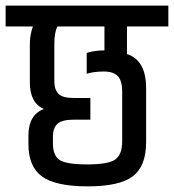

<svg xmlns="http://www.w3.org/2000/svg" viewBox="-49 -676 618 682"><path d="M259 -414V-488Q286 -497 322 -497V-582H155Q144 -561 144 -519V-387Q144 -358 158.5 -343Q173 -328 212 -328H272V-251H214Q172 -251 155.5 -236.5Q139 -222 139 -190V-167Q139 -123 163 -107.5Q187 -92 261.5 -92Q336 -92 360.5 -109.5Q385 -127 385 -174V-352Q385 -389 369.5 -405.5Q354 -422 319.5 -422Q285 -422 259 -414ZM57 -519Q57 -553 68 -582H-29V-656H549V-582H402V-484Q470 -462 470 -363V-171Q470 -86 423 -50Q376 -14 262.5 -14Q149 -14 100.5 -49Q52 -84 52 -164V-195Q52 -268 107 -289Q57 -310 57 -384Z"/></svg>

Font: Khand Medium
Style: Regular
Weight: 500
Designer: Devanagari: Sanchit Sawaria, Jyotish Sonowal; Latin: Satya Rajpurohit
Foundry: Indian Type Foundry
Version: Version 1.100;PS 1.0;hotconv 1.0.78;makeotf.lib2.5.61930; tt